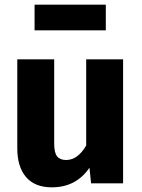

<svg xmlns="http://www.w3.org/2000/svg" viewBox="-20 -785 608 822"><path d="M433 -655H128V-765H433ZM507 -531V0H370L363 -67Q306 17 202 17Q129 17 91.5 -27Q54 -71 54 -150V-531H212V-170Q212 -131 224.5 -115.5Q237 -100 263 -100Q313 -100 349 -162V-531Z"/></svg>

Font: FiraGO
Style: Bold
Weight: 700
Designer: bBox Type
Foundry: bBox Type GmbH
Version: Version 1.001;PS 001.001;hotconv 1.0.88;makeotf.lib2.5.64775